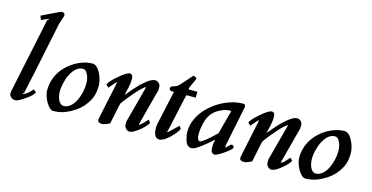

<svg xmlns="http://www.w3.org/2000/svg" viewBox="-81 -1197 3145 1624"><g transform="rotate(15 1491.0 -385.0)"><path d="M100 23C113 23 126 20 140 12C154 6 175 -8 202 -28C234 -51 247 -66 259 -86L234 -106L221 -92C207 -76 194 -64 180 -56C168 -48 158 -44 152 -44H151V-45C154 -48 158 -53 163 -58C165 -67 167 -76 169 -86L174 -108C214 -286 257 -510 297 -696C314 -744 322 -772 322 -780C322 -793 312 -801 296 -801C289 -801 261 -789 211 -764C161 -739 133 -726 127 -723L141 -688L151 -693C176 -706 195 -713 206 -715V-711C206 -710 201 -707 192 -702L54 -44C53 -37 52 -29 52 -20C52 1 79 23 100 23Z M659 -446C610 -446 562 -432 512 -404C425 -354 345 -261 345 -130C345 -99 356 -65 376 -28C398 9 419 28 441 28C456 28 471 26 486 24C527 19 558 3 589 -13C640 -40 680 -75 708 -116C739 -162 757 -203 757 -280C757 -339 715 -446 659 -446ZM514 -36C469 -36 451 -101 451 -150C451 -180 457 -213 469 -250C470 -257 472 -263 474 -268C495 -319 530 -382 592 -382C606 -382 618 -375 627 -360C643 -335 651 -304 651 -267C651 -174 602 -36 514 -36Z M1146 -369H1147L1061 -47V-20C1061 3 1083 30 1108 30C1129 29 1157 14 1192 -15C1228 -45 1250 -69 1258 -88L1238 -110L1225 -95C1204 -72 1190 -58 1181 -53C1176 -50 1173 -48 1172 -48H1169V-50L1254 -372V-397C1255 -408 1251 -420 1242 -431C1231 -442 1220 -447 1209 -447C1182 -447 1149 -428 1108 -390C1093 -377 1077 -362 1065 -348C1043 -323 1021 -300 1001 -274C997 -269 990 -264 990 -260C990 -260 989 -259 988 -258C997 -307 1013 -347 1013 -401C1014 -432 1004 -447 985 -447C968 -447 938 -429 895 -392C853 -357 827 -328 816 -306L839 -283L883 -333C890 -341 895 -346 898 -347C899 -346 899 -344 899 -342L837 -48C836 -41 828 -9 828 0C828 18 841 27 867 27C881 27 903 19 933 4L968 -164C969 -172 972 -178 975 -184C1000 -220 1040 -269 1078 -311C1096 -332 1141 -374 1146 -369Z M1365 -393H1385L1384 -390L1319 -93C1317 -82 1316 -73 1316 -66V-58C1317 0 1335 29 1369 29C1394 28 1424 10 1460 -25C1497 -62 1518 -90 1521 -107L1505 -128L1443 -69C1430 -56 1421 -49 1417 -49C1413 -49 1410 -49 1409 -50V-51L1419 -54C1420 -59 1421 -68 1424 -80L1491 -384C1492 -390 1494 -393 1497 -393H1575L1576 -445H1498V-447C1504 -483 1531 -518 1540 -552C1533 -559 1522 -564 1508 -567C1503 -562 1493 -551 1479 -534C1465 -517 1444 -494 1416 -464C1405 -452 1393 -444 1381 -441C1364 -435 1344 -433 1343 -413C1343 -401 1351 -393 1365 -393Z M1977 -88C1969 -88 1963 -85 1959 -80L1951 -72C1947 -69 1939 -61 1927 -50C1924 -55 1923 -60 1925 -64C1925 -68 1926 -70 1925 -70L1997 -422V-423C1997 -440 1991 -448 1979 -448C1940 -448 1901 -442 1864 -429C1732 -386 1581 -260 1581 -97C1581 -78 1585 -55 1592 -29C1603 10 1622 29 1649 29C1664 29 1682 22 1704 6C1726 -8 1751 -28 1779 -51C1799 -68 1812 -81 1827 -93C1826 -91 1826 -88 1825 -83C1825 -76 1824 -75 1821 -66C1819 -60 1818 -46 1818 -23C1818 13 1830 31 1854 31C1858 31 1863 30 1867 28C1873 27 1888 18 1915 2C1941 -15 1963 -32 1982 -49C1989 -56 1993 -62 1993 -68C1993 -78 1986 -88 1977 -88ZM1895 -361 1839 -151C1824 -138 1812 -127 1802 -117C1768 -84 1736 -60 1707 -44C1681 -46 1678 -79 1679 -112C1679 -134 1683 -162 1691 -197C1706 -264 1742 -311 1797 -338C1828 -354 1856 -362 1879 -362C1888 -362 1893 -362 1895 -361Z M2389 -369H2390L2304 -47V-20C2304 3 2326 30 2351 30C2372 29 2400 14 2435 -15C2471 -45 2493 -69 2501 -88L2481 -110L2468 -95C2447 -72 2433 -58 2424 -53C2419 -50 2416 -48 2415 -48H2412V-50L2497 -372V-397C2498 -408 2494 -420 2485 -431C2474 -442 2463 -447 2452 -447C2425 -447 2392 -428 2351 -390C2336 -377 2320 -362 2308 -348C2286 -323 2264 -300 2244 -274C2240 -269 2233 -264 2233 -260C2233 -260 2232 -259 2231 -258C2240 -307 2256 -347 2256 -401C2257 -432 2247 -447 2228 -447C2211 -447 2181 -429 2138 -392C2096 -357 2070 -328 2059 -306L2082 -283L2126 -333C2133 -341 2138 -346 2141 -347C2142 -346 2142 -344 2142 -342L2080 -48C2079 -41 2071 -9 2071 0C2071 18 2084 27 2110 27C2124 27 2146 19 2176 4L2211 -164C2212 -172 2215 -178 2218 -184C2243 -220 2283 -269 2321 -311C2339 -332 2384 -374 2389 -369Z M2866 -446C2817 -446 2769 -432 2719 -404C2632 -354 2552 -261 2552 -130C2552 -99 2563 -65 2583 -28C2605 9 2626 28 2648 28C2663 28 2678 26 2693 24C2734 19 2765 3 2796 -13C2847 -40 2887 -75 2915 -116C2946 -162 2964 -203 2964 -280C2964 -339 2922 -446 2866 -446ZM2721 -36C2676 -36 2658 -101 2658 -150C2658 -180 2664 -213 2676 -250C2677 -257 2679 -263 2681 -268C2702 -319 2737 -382 2799 -382C2813 -382 2825 -375 2834 -360C2850 -335 2858 -304 2858 -267C2858 -174 2809 -36 2721 -36Z"/></g></svg>

Font: fbb
Style: Bold Italic
Weight: 700
Italic angle: -12°
Designer: David J. Perry, Michael Sharpe
Version: Version 0.991